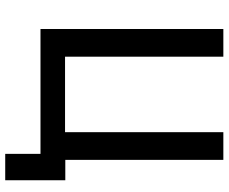

<svg xmlns="http://www.w3.org/2000/svg" viewBox="-90 -650 875 735"><g transform="rotate(90 347.5 -282.5)"><path d="M569 135H670V-95H592V-700H486V-94H197V-700H91V0H569Z"/></g></svg>

Font: Fixel Text Medium
Style: Regular
Weight: 500
Width: 4
Designer: AlfaBravo + MacPaw
Foundry: Kyrylo Tkachov, Marchela Mozhyna, Serhii Makarenko, Maria Weinstein, Zakhar Kryvoshyya
Version: Version 1.211